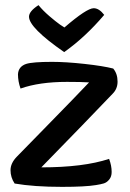

<svg xmlns="http://www.w3.org/2000/svg" viewBox="-20 -722 508 748"><path d="M93 -657Q93 -678 130 -702Q147 -681 172 -659.5Q197 -638 214 -626L231 -615Q318 -690 345 -690Q366 -690 386 -664Q312 -577 230 -519Q93 -614 93 -657ZM438 -404Q438 -376 419 -357Q317 -250 141 -70Q305 -70 405 -103Q415 -77 415 -52Q415 -34 405.5 -22.5Q396 -11 384.5 -7.5Q373 -4 354 -1Q312 6 222 6Q112 6 37 -7Q21 -31 21 -59Q21 -86 45 -111Q77 -144 176 -245Q275 -346 327 -401Q299 -403 241 -403Q133 -403 60 -377Q50 -405 50 -433Q52 -463 82 -473Q107 -481 183 -481Q237 -481 309.5 -473Q382 -465 421 -455Q438 -435 438 -404Z"/></svg>

Font: Overlock
Style: Bold
Weight: 700
Designer: Dario Muhafara
Foundry: Dario Manuel Muhafara
Version: Version 1.002